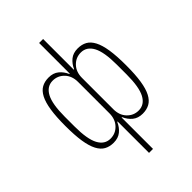

<svg xmlns="http://www.w3.org/2000/svg" viewBox="-262 -817 1124 1124"><g transform="rotate(-45 300.0 -255.0)"><path d="M184 -18Q226 -18 255 -48.5Q284 -79 284 -128V-388Q284 -437 255 -467.5Q226 -498 184 -498Q136 -498 110.5 -450.5Q85 -403 85 -298V-218Q85 -113 110.5 -65.5Q136 -18 184 -18ZM284 -60H281Q267 -28 242.5 -8Q218 12 180 12Q147 12 122.5 -1.5Q98 -15 81.5 -46.5Q65 -78 57 -129.5Q49 -181 49 -258Q49 -334 57 -386Q65 -438 81.5 -469.5Q98 -501 122.5 -514.5Q147 -528 180 -528Q218 -528 242.5 -508Q267 -488 281 -456H284V-710H317V-456H320Q334 -488 358.5 -508Q383 -528 421 -528Q454 -528 478.5 -514.5Q503 -501 519.5 -469.5Q536 -438 544 -386Q552 -334 552 -258Q552 -181 544 -129.5Q536 -78 519.5 -46.5Q503 -15 478.5 -1.5Q454 12 421 12Q383 12 358.5 -8Q334 -28 320 -60H317V200H284ZM417 -18Q465 -18 490.5 -65.5Q516 -113 516 -218V-298Q516 -403 490.5 -450.5Q465 -498 417 -498Q375 -498 346 -467.5Q317 -437 317 -388V-128Q317 -79 346 -48.5Q375 -18 417 -18Z"/></g></svg>

Font: IBM Plex Mono ExtraLight
Style: Regular
Weight: 200
Monospace: yes
Designer: Mike Abbink, Paul van der Laan, Pieter van Rosmalen
Foundry: Bold Monday
Version: Version 2.3